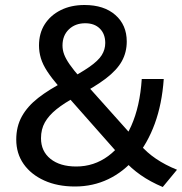

<svg xmlns="http://www.w3.org/2000/svg" viewBox="-20 -739 728 768"><path d="M631 9Q581 -12 542.5 -39Q504 -66 476 -98L217 -391Q187 -426 169 -453.5Q151 -481 143.5 -506Q136 -531 136 -557Q136 -606 159 -642Q182 -678 223 -698.5Q264 -719 318 -719Q396 -719 441.5 -679Q487 -639 487 -573Q487 -530 467.5 -494.5Q448 -459 403.5 -425Q359 -391 284 -352Q237 -327 206 -302Q175 -277 159.5 -249.5Q144 -222 144 -186Q144 -134 182 -103.5Q220 -73 285 -73Q356 -73 413 -115Q470 -157 505 -235.5Q540 -314 547 -423H635Q628 -323 599 -244Q570 -165 522.5 -108.5Q475 -52 413.5 -22.5Q352 7 280 7Q210 7 157 -17Q104 -41 74.5 -83Q45 -125 45 -181Q45 -233 67.5 -273.5Q90 -314 133 -347.5Q176 -381 238 -413Q301 -446 337 -471Q373 -496 387 -518.5Q401 -541 401 -567Q401 -603 379.5 -624.5Q358 -646 321 -646Q281 -646 255.5 -621.5Q230 -597 230 -557Q230 -539 236.5 -521.5Q243 -504 258.5 -481.5Q274 -459 303 -426L540 -161Q567 -129 604 -104Q641 -79 688 -60Z"/></svg>

Font: Muli SemiBold
Style: Italic
Weight: 600
Italic angle: -4.541°
Designer: Vernon Adams
Foundry: Vernon Adams
Version: Version 2.100; ttfautohint (v1.8.1.43-b0c9)